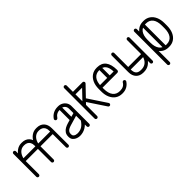

<svg xmlns="http://www.w3.org/2000/svg" viewBox="100 -1596 2720 2720"><g transform="rotate(-45 1460.5 -236.0)"><path d="M104 -25.1Q104 -14.4 96.6 -7Q89.2 0.4 78.5 0.4Q67.8 0.4 60.4 -7Q53 -14.4 53 -25.1V-484.4Q53 -494.1 60.4 -501.7Q67.8 -509.2 78.5 -509.2Q89.2 -509.2 96.6 -501.7Q104 -494.1 104 -484.4ZM373.2 -339.5Q384 -339.5 391.4 -331.9Q398.8 -324.4 398.8 -314Q398.8 -303.2 391.4 -295.9Q384 -288.5 373.2 -288.5H82.5Q71.8 -288.5 64.4 -295.9Q57 -303.2 57 -314Q57 -324.4 64.4 -331.9Q71.8 -339.5 82.5 -339.5ZM399.8 -25.1Q399.8 -14.4 392.4 -7Q385 0.4 374.2 0.4Q363.5 0.4 356.1 -7Q348.8 -14.4 348.8 -25.1V-279.9Q348.8 -347.4 373.9 -399.9Q399 -452.4 441.2 -482.6Q483.4 -512.9 535 -512.9H546.4Q615.2 -512.9 655.1 -471.1Q694.9 -429.2 694.9 -356.1L695.9 -25.1Q695.9 -14.4 688.5 -7Q681.1 0.4 670.4 0.4Q660.2 0.4 652.9 -7Q645.5 -14.4 645.5 -25.1L644.5 -356.1Q644.5 -392.5 631.5 -416.1Q618.5 -439.6 595.9 -451.1Q573.4 -462.5 544.9 -462.5H535Q496.2 -462.5 465.8 -440.1Q435.2 -417.8 417.5 -376.9Q399.8 -336.1 399.8 -279.9ZM669.4 -339.5Q680.1 -339.5 687.5 -331.9Q694.9 -324.4 694.9 -314Q694.9 -303.2 687.5 -295.9Q680.1 -288.5 669.4 -288.5H378.9Q368.5 -288.5 361.1 -295.9Q353.8 -303.2 353.8 -314Q353.8 -324.4 361.1 -331.9Q368.5 -339.5 378.9 -339.5ZM104 -279.9Q104 -269.1 96.6 -261.8Q89.2 -254.4 78.5 -254.4Q67.8 -254.4 60.4 -261.8Q53 -269.1 53 -279.9Q53 -347.4 77.8 -399.9Q102.6 -452.4 145.1 -482.6Q187.6 -512.9 239.2 -512.9H250.2Q319.1 -512.9 358.9 -471.1Q398.8 -429.2 398.8 -356.1L399.8 -25.1Q399.8 -14.4 392.4 -7Q385 0.4 374.2 0.4Q363.5 0.4 356.1 -7Q348.8 -14.4 348.8 -25.1L348.4 -356.1Q348.4 -392.5 335.4 -416.1Q322.4 -439.6 300 -451.1Q277.6 -462.5 248.8 -462.5H239.2Q200.5 -462.5 170 -440.1Q139.5 -417.8 121.8 -376.9Q104 -336.1 104 -279.9Z M1113.8 -25.1Q1113.8 -14.4 1106.2 -7Q1098.6 0.4 1088.2 0.4Q1077.5 0.4 1070.1 -7Q1062.8 -14.4 1062.8 -25.1V-377.1Q1062.8 -415.8 1039.2 -439.1Q1015.6 -462.5 977.2 -462.5H966.2Q926.8 -462.5 899.2 -448Q871.6 -433.5 851 -401.6Q843.1 -391.6 829.9 -391.6Q819.1 -391.6 811.8 -399.3Q804.4 -407 804.4 -417.1Q804.4 -426.1 809.1 -431.6Q836.8 -471.8 876.8 -492.3Q916.8 -512.9 966.2 -512.9H977.2Q1014.6 -512.9 1045.4 -496Q1076.2 -479.1 1095 -449.5Q1113.8 -419.9 1113.8 -382ZM1067.1 -148.6Q1070.8 -153.2 1075.9 -156.1Q1081.1 -159 1088.2 -159Q1098.6 -159 1104.8 -151.6Q1110.9 -144.2 1110.9 -134.1Q1110.9 -129.5 1110.9 -125.9Q1110.9 -122.2 1109 -119Q1066.6 -55 1015.1 -25.3Q963.6 4.4 902.4 4.4Q902.4 4.4 901.6 4.4Q900.8 4.4 900.8 4.4Q878 4.4 848.6 -5.2Q819.1 -14.8 797.1 -38.6Q775 -62.4 775 -104.6Q775 -105 775 -106Q775 -107 775 -107.6Q775.4 -148.9 794.6 -176.2Q813.8 -203.6 843.2 -219.6Q872.8 -235.6 903 -244.4L1081.1 -296.8Q1083.2 -297.1 1084.7 -297.3Q1086.1 -297.5 1088.2 -297.5Q1098 -297.5 1105.9 -290.1Q1113.8 -282.8 1113.8 -272Q1113.8 -264 1108.2 -257.2Q1102.6 -250.4 1094.4 -247.2L916.5 -195.1Q891.9 -187.9 871.3 -177.6Q850.8 -167.4 838.4 -150.8Q826 -134.1 826 -107.6Q826 -107 826 -106Q826 -105 826 -105Q826 -81 838.6 -68.3Q851.2 -55.6 869 -50.8Q886.8 -46 900.8 -46Q900.8 -46 901.6 -46Q902.4 -46 902.4 -46Q953.2 -46 992.1 -69.1Q1030.9 -92.2 1067.1 -148.6ZM1005.5 -244.5Q1005.5 -234.1 998.1 -226.9Q990.8 -219.6 980.6 -219.6Q969.9 -219.6 962.5 -226.9Q955.1 -234.1 955.1 -244.5V-486Q955.1 -496.8 962.5 -503.8Q969.9 -510.9 980.6 -510.9Q990.8 -510.9 998.1 -503.8Q1005.5 -496.8 1005.5 -486Z M1220 -634.1Q1220 -644.2 1227.4 -651.6Q1234.8 -659 1245.5 -659Q1256.2 -659 1263.6 -651.6Q1271 -644.2 1271 -634.1V-25.1Q1271 -14.4 1263.6 -7Q1256.2 0.4 1245.5 0.4Q1234.8 0.4 1227.4 -7Q1220 -14.4 1220 -25.1ZM1245.5 -458.9Q1234.8 -458.9 1227.4 -466.2Q1220 -473.6 1220 -484.4Q1220 -494.1 1227.4 -501.7Q1234.8 -509.2 1245.5 -509.2H1463Q1473.1 -509.2 1480.4 -501.7Q1487.6 -494.1 1487.6 -484.4Q1487.6 -473.6 1477.9 -466.2Q1468.2 -458.9 1457.5 -458.9ZM1445.9 -502.4Q1452.6 -508.5 1459.2 -508.5Q1469.4 -508.5 1478.8 -501.3Q1488.2 -494.1 1488.2 -484.4Q1488.2 -473.2 1480.2 -465.4L1262.4 -238.4Q1255.5 -231.2 1245.5 -231.2Q1234.8 -231.2 1227.9 -238.6Q1221 -246 1221 -256.8Q1221 -268.5 1228.6 -275.8ZM1282.9 -301.9Q1281.4 -305.1 1279.9 -308.8Q1278.5 -312.4 1278.5 -316.4Q1278.5 -326.5 1285.9 -334.2Q1293.2 -341.9 1304 -341.9Q1317.2 -341.9 1324.8 -330.9L1517.6 -39.6Q1519.8 -37 1520.9 -33.1Q1522 -29.1 1522 -25.1Q1522 -15 1514.9 -7.3Q1507.9 0.4 1496.5 0.4Q1483.9 0.4 1476.4 -10Z M1583.5 -254.4Q1572.8 -254.4 1566 -261.8Q1559.2 -269.1 1559.2 -279.9Q1559.2 -290.6 1566 -298Q1572.8 -305.4 1583.5 -305.4H1882.4Q1879.5 -387 1847.7 -424.8Q1815.9 -462.5 1757.1 -462.5H1748.8Q1682.5 -462.5 1645.8 -415.6Q1609 -368.8 1609 -279.9V-229.2Q1609 -141.4 1645.8 -93.9Q1682.5 -46.4 1748.8 -46.4H1757.1Q1794.2 -46.4 1821.2 -60.9Q1848.2 -75.4 1866.5 -106.9Q1874.4 -117.6 1887.6 -117.6Q1899 -117.6 1906.1 -110.2Q1913.1 -102.9 1913.1 -92.1Q1913.1 -83.9 1908.8 -78Q1882.9 -38.5 1843.9 -17.2Q1805 4 1757.1 4H1748.8Q1691.1 4 1648.2 -24.9Q1605.4 -53.9 1581.7 -106.5Q1558 -159.1 1558 -229.2V-279.9Q1558 -350.4 1581.7 -402.7Q1605.4 -455 1648.2 -483.9Q1691.1 -512.9 1748.8 -512.9H1757.1Q1843.9 -512.9 1888.1 -456Q1932.2 -399.1 1933.5 -286.1Q1933.5 -254.4 1902 -254.4ZM1804.1 -298.9Q1804.1 -288.5 1796.4 -281.4Q1788.8 -274.4 1779 -274.4Q1768.2 -274.4 1760.9 -281.4Q1753.5 -288.5 1753.5 -298.9V-475Q1753.5 -485.1 1760.9 -492.8Q1768.2 -500.5 1779 -500.5Q1788.8 -500.5 1796.4 -492.8Q1804.1 -485.1 1804.1 -475Z M2381.5 -25.1Q2381.5 -14.4 2374.8 -7Q2368 0.4 2357.2 0.4Q2346.5 0.4 2339.1 -7Q2331.8 -14.4 2331.8 -25.1V-484.4Q2331.8 -494.1 2339.1 -501.7Q2346.5 -509.2 2357.2 -509.2Q2368 -509.2 2374.8 -501.7Q2381.5 -494.1 2381.5 -484.4ZM2331.8 -228.9Q2331.8 -239.6 2339.1 -247Q2346.5 -254.4 2357.2 -254.4Q2368 -254.4 2374.8 -247Q2381.5 -239.6 2381.5 -228.9Q2381.5 -161.8 2356.2 -108.9Q2330.9 -56.1 2286 -25.9Q2241.1 4.4 2182.5 4.4H2171.1Q2102.2 4.4 2062.6 -37.4Q2023 -79.2 2023 -152.4V-484.4Q2023 -494.1 2030.4 -501.7Q2037.8 -509.2 2048.5 -509.2Q2059.2 -509.2 2066.3 -501.7Q2073.4 -494.1 2073.4 -484.4V-152.4Q2073.4 -98 2097.1 -72Q2120.9 -46 2171.1 -46H2182.5Q2228.2 -46 2261.8 -68.4Q2295.2 -90.8 2313.5 -132.2Q2331.8 -173.6 2331.8 -228.9ZM2048.5 -154Q2037.8 -154 2030.4 -161.6Q2023 -169.1 2023 -178.9Q2023 -189.6 2030.4 -197Q2037.8 -204.4 2048.5 -204.4H2352.6Q2363.4 -204.4 2370.8 -197Q2378.1 -189.6 2378.1 -178.9Q2378.1 -169.1 2370.8 -161.6Q2363.4 -154 2352.6 -154Z M2876.5 -279.9V-228.9Q2876.5 -158.8 2853.4 -106.1Q2830.2 -53.5 2788.1 -24.6Q2745.9 4.4 2688.2 4.4H2676.9Q2618.6 4.4 2576.4 -24.6Q2534.2 -53.5 2511.1 -106.1Q2488 -158.8 2488 -228.9V-279.9Q2488 -350.4 2511.1 -402.7Q2534.2 -455 2576.8 -483.9Q2619.2 -512.9 2676.9 -512.9H2688.2Q2745.2 -512.9 2787.8 -483.9Q2830.2 -455 2853.4 -402.7Q2876.5 -350.4 2876.5 -279.9ZM2825.5 -279.9Q2825.5 -368.8 2790 -415.6Q2754.5 -462.5 2688.2 -462.5H2676.9Q2610 -462.5 2574.5 -415.6Q2539 -368.8 2539 -279.9V-228.9Q2539 -141 2574.5 -93.5Q2610 -46 2676.9 -46H2688.2Q2754.5 -46 2790 -93.5Q2825.5 -141 2825.5 -228.9ZM2539 161.8Q2539 172.5 2531.6 179.9Q2524.2 187.2 2513.5 187.2Q2502.8 187.2 2495.4 179.9Q2488 172.5 2488 161.8V-496.6Q2488 -507.4 2495.4 -514.8Q2502.8 -522.1 2513.5 -522.1Q2524.2 -522.1 2531.6 -514.8Q2539 -507.4 2539 -496.6ZM2665.8 -29.8Q2665.8 -19.4 2658.2 -12Q2650.6 -4.6 2640.9 -4.6Q2630.1 -4.6 2622.8 -12Q2615.4 -19.4 2615.4 -29.8V-478.4Q2615.4 -489.1 2622.8 -496.5Q2630.1 -503.9 2640.9 -503.9Q2650.6 -503.9 2658.2 -496.5Q2665.8 -489.1 2665.8 -478.4Z"/></g></svg>

Font: Libertine-Super Thin
Style: Regular
Weight: 100
Designer: Bastien Sozeau
Foundry: NBR — Bastien Sozeau
Version: Version 2.003;gftools[0.9.33]